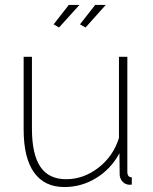

<svg xmlns="http://www.w3.org/2000/svg" viewBox="-20 -751 621 781"><path d="M220.2 -639.2 198.2 -651.9 259.8 -731H303.2ZM328.1 -639.2 305.2 -651.9 367.2 -731H410.2ZM76.2 -224.1V-520H109.9V-228Q109.9 -123.5 144 -72.8Q178.2 -22 249 -22Q319.8 -22 380.4 -68.8Q440.9 -115.7 463.9 -189.9V-520H498V-51.8Q498 -29.8 516.1 -29.8V0Q502.9 1.5 497.1 -1Q484.4 -3.9 475.6 -15.6Q466.8 -27.3 466.8 -42L465.8 -127.9Q432.1 -64.5 372.1 -27.3Q312 9.8 242.2 9.8Q160.6 9.8 118.4 -49.6Q76.2 -108.9 76.2 -224.1Z"/></svg>

Font: Rawline ExtraLight
Style: Regular
Weight: 275
Designer: Matt McInerney, Pablo Impallari, Rodrigo Fuenzalida
Foundry: Matt McInerney, Pablo Impallari, Rodrigo Fuenzalida
Version: Version 4.020;PS 004.020;hotconv 1.0.88;makeotf.lib2.5.64775